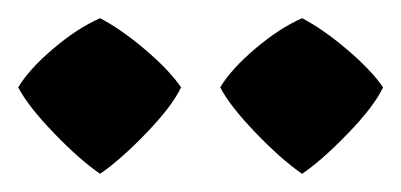

<svg xmlns="http://www.w3.org/2000/svg" viewBox="-20 -784 441 211"><path d="M179 -688Q169 -667 140.5 -637.5Q112 -608 90 -593Q68 -608 39.5 -637.5Q11 -667 0 -688Q12 -708 38.5 -730.5Q65 -753 90 -764Q113 -752 139.5 -729.5Q166 -707 179 -688ZM401 -688Q391 -667 362.5 -637.5Q334 -608 312 -593Q290 -608 261.5 -637.5Q233 -667 222 -688Q234 -708 260.5 -730.5Q287 -753 312 -764Q335 -752 361.5 -729.5Q388 -707 401 -688Z"/></svg>

Font: Almendra SC
Style: Bold
Weight: 700
Designer: Ana Sanfelippo
Foundry: Ana Sanfelippo
Version: Version 1.003